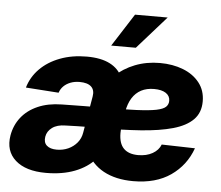

<svg xmlns="http://www.w3.org/2000/svg" viewBox="-54 -822 1029 895"><g transform="rotate(5 461.0 -375.0)"><path d="M191.9 8.8Q97.7 8.8 49.1 -34.4Q0.5 -77.6 12.7 -150.9Q21 -199.2 49.8 -235.8Q78.6 -272.5 126.5 -293.5Q174.3 -314.5 238.3 -315.4Q264.2 -315.9 288.8 -316.2Q313.5 -316.4 339.4 -316.9Q365.2 -317.4 393.1 -317.4L378.4 -221.7Q350.1 -221.7 321 -220.9Q292 -220.2 264.2 -219.2Q225.1 -218.8 202.1 -201.9Q179.2 -185.1 174.8 -159.2Q170.4 -131.8 186.3 -117.7Q202.1 -103.5 233.4 -103.5Q262.2 -103.5 286.9 -114.7Q311.5 -126 328.1 -146Q344.7 -166 349.1 -192.9L378.4 -364.7Q383.8 -395 366.7 -411.1Q349.6 -427.2 312 -427.2Q289.1 -427.2 270 -419.9Q251 -412.6 237.8 -399.7Q224.6 -386.7 218.8 -368.7L64.9 -379.4Q79.6 -429.7 116.9 -467.5Q154.3 -505.4 210.2 -526.6Q266.1 -547.9 335.4 -547.9Q401.9 -547.9 443.8 -526.4Q485.8 -504.9 502.4 -465.3Q519 -425.8 509.8 -371.1L478.5 -182.1L470.7 -174.8Q458.5 -118.7 421.9 -77.4Q385.3 -36.1 327.1 -13.7Q269 8.8 191.9 8.8ZM600.6 11.7Q518.6 11.7 461.4 -19.5Q404.3 -50.8 378.4 -110.4Q352.5 -169.9 363.8 -254.4Q371.6 -319.8 397.9 -373.8Q424.3 -427.7 466.1 -466.8Q507.8 -505.9 561.5 -526.9Q615.2 -547.9 677.7 -547.9Q737.8 -547.9 786.1 -529.1Q834.5 -510.3 863 -474.1Q891.6 -438 891.6 -386.7Q891.6 -334 859.4 -301.3Q827.1 -268.6 765.6 -251.2Q704.1 -233.9 616.5 -227.5Q528.8 -221.2 417.5 -221.2L433.6 -317.4Q528.8 -317.4 588.4 -320.1Q647.9 -322.8 679.9 -329.3Q711.9 -335.9 723.9 -347.4Q735.8 -358.9 735.8 -376Q735.8 -398.9 716.1 -411.9Q696.3 -424.8 661.1 -424.8Q626.5 -424.8 600.8 -411.4Q575.2 -397.9 558.8 -371.8Q542.5 -345.7 535.6 -306.6Q533.2 -291 530 -272Q526.9 -252.9 524.7 -235.6Q522.5 -218.3 522.5 -206.5Q522.5 -157.7 545.7 -134.5Q568.8 -111.3 613.3 -111.3Q652.3 -111.3 680.4 -127.2Q708.5 -143.1 718.8 -169.9L874.5 -166Q845.7 -85 776.1 -36.6Q706.5 11.7 600.6 11.7ZM443.8 -608.9 542 -762.2H694.8L559.1 -608.9Z"/></g></svg>

Font: Inter 18pt ExtraBold
Style: Italic
Weight: 800
Italic angle: -9.3988°
Designer: Rasmus Andersson
Foundry: rsms
Version: Version 4.001;git-66647c0bb